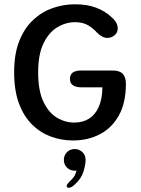

<svg xmlns="http://www.w3.org/2000/svg" viewBox="-20 -645 659 896"><path d="M320.5 10.5Q267.5 10.5 218.5 -7.2Q169.5 -25 130.5 -63Q91.5 -101 68.8 -161.5Q46 -222 46 -307.5Q46 -393.5 70 -453.8Q94 -514 134.8 -552Q175.5 -590 226 -607.5Q276.5 -625 329.5 -625Q386.5 -625 429 -609Q471.5 -593 502 -563.5Q516.5 -551 523 -538Q529.5 -525 529.5 -512.5Q529.5 -493 514.8 -480.5Q500 -468 482 -468Q468.5 -468 455.5 -475Q442.5 -482 432.5 -493Q416 -512 391.5 -526.8Q367 -541.5 330 -541.5Q287 -541.5 247.5 -517.8Q208 -494 183 -442.5Q158 -391 158 -307.5Q158 -222 182.5 -170.5Q207 -119 245.5 -96Q284 -73 326.5 -73Q366.5 -73 395.5 -91.2Q424.5 -109.5 440.8 -146Q457 -182.5 458 -237.5H360Q335 -237.5 320.8 -246.8Q306.5 -256 306.5 -276.5Q306.5 -297.5 320.2 -306.8Q334 -316 359 -316H506Q538.5 -316 553 -300.2Q567.5 -284.5 567.5 -254.5Q567.5 -165.5 535 -106.8Q502.5 -48 446.5 -18.8Q390.5 10.5 320.5 10.5ZM328.5 50.5Q349 50.5 364.2 64.5Q379.5 78.5 379.5 101.5Q379.5 122 369.8 155Q360 188 329 216Q320.5 224 313.2 227.8Q306 231.5 300.5 231.5Q296 231.5 293.5 228.5Q291 225.5 291 223Q291 218.5 296.5 211.5Q302 204.5 311.5 195.5Q321.5 186.5 328 175Q334.5 163.5 337 151.5Q335.5 151.5 333 151.5Q330.5 151.5 328.5 151.5Q307 151.5 292.5 137Q278 122.5 278 101Q278 80 292.5 65.2Q307 50.5 328.5 50.5Z"/></svg>

Font: Sono ExtraLight Monospace Medium
Style: Regular
Weight: 500
Version: Version 2.112